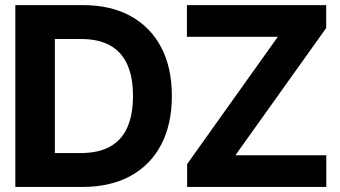

<svg xmlns="http://www.w3.org/2000/svg" viewBox="-20 -739 1344 759"><path d="M40.6 0V-718.8H307.6Q417.6 -718.8 496.3 -675.5Q575 -632.2 617.2 -551.9Q659.4 -471.6 659.4 -359.8Q659.4 -247.9 617.3 -167.4Q575.2 -86.9 496 -43.5Q416.8 0 305.5 0ZM196.9 -134H298.8Q369.5 -134 415.4 -159.6Q461.2 -185.3 483.4 -235.5Q505.7 -285.8 505.7 -359.8Q505.7 -433.7 483.3 -483.8Q460.8 -533.9 415.3 -559.3Q369.7 -584.8 299.8 -584.8H196.9ZM719.7 0V-90.4L1078.3 -593.6H718.9V-718.8H1269.5V-628.3L910.5 -125.2H1269.9V0Z"/></svg>

Font: Inter Display V
Style: Regular
Weight: 400
Designer: Rasmus Andersson
Foundry: rsms
Version: Version 3.015;git-src